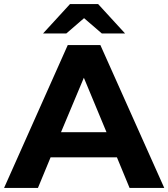

<svg xmlns="http://www.w3.org/2000/svg" viewBox="-29 -921 825 941"><path d="M-9 0 303 -700H463L776 0H606L544 -150H219L157 0ZM270 -273H493L382 -540ZM182 -757 314 -901H452L584 -757H470L383 -832L296 -757Z"/></svg>

Font: Montserrat
Style: Bold
Weight: 700
Designer: Julieta Ulanovsky
Foundry: Julieta Ulanovsky
Version: Version 9.000; ttfautohint (v1.8.4.7-5d5b)